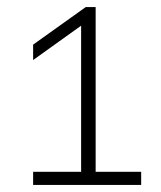

<svg xmlns="http://www.w3.org/2000/svg" viewBox="-20 -454 454 542"><path d="M73.5 68V31H209V-381.5L73.5 -284.5V-328L222 -434H250V31H378.5V68Z"/></svg>

Font: Encode Sans Expanded ExtraLight
Style: Regular
Weight: 200
Width: 7
Designer: Multiple Designers
Foundry: Impallari Type
Version: Version 3.000; ttfautohint (v1.8.3) -l 8 -r 50 -G 200 -x 14 